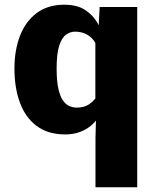

<svg xmlns="http://www.w3.org/2000/svg" viewBox="-20 -558 663 811"><path d="M383.3 232.9V25.4L385.3 -48.8Q372.6 -32.7 354 -19.5Q335.4 -6.3 310.8 1.7Q286.1 9.8 254.9 9.8Q182.6 9.8 135 -25.9Q87.4 -61.5 64.2 -124.3Q41 -187 41 -268.6Q41 -345.2 64.2 -406Q87.4 -466.8 134.3 -502.4Q181.2 -538.1 251.5 -538.1Q308.1 -538.1 343.5 -513.2Q378.9 -488.3 397 -451.2L400.9 -528.3H559.6V232.9ZM303.2 -103.5Q334 -103.5 352.5 -115.2Q371.1 -127 382.8 -142.1V-376.5Q370.6 -398.9 348.1 -411.6Q325.7 -424.3 296.9 -424.3Q276.9 -424.3 259 -411.6Q241.2 -398.9 230.2 -365.2Q219.2 -331.5 219.2 -268.6Q219.2 -215.8 226.6 -183.1Q233.9 -150.4 246.1 -133.3Q258.3 -116.2 273.2 -109.9Q288.1 -103.5 303.2 -103.5Z"/></svg>

Font: Comme ExtraBold
Style: Regular
Weight: 800
Version: Version 1.000;gftools[0.9.27]